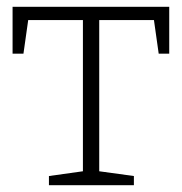

<svg xmlns="http://www.w3.org/2000/svg" viewBox="-20 -545 537 565"><path d="M124 0V-27L224 -41V-486H63L49 -387H17V-525H478V-387H447L433 -486H272V-41L374 -27V0Z"/></svg>

Font: Bitter Light
Style: Regular
Weight: 300
Designer: Sol Matas, and Bitter project Authors
Foundry: Sol Matas
Version: Version 2.001